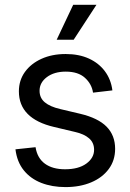

<svg xmlns="http://www.w3.org/2000/svg" viewBox="-20 -762 538 794"><path d="M251 11.7Q195.3 11.7 150.9 -5.6Q106.4 -22.9 78.4 -57.6Q50.3 -92.3 43.9 -144.5L127 -153.3Q134.3 -107.9 165.8 -85Q197.3 -62 249 -62Q304.7 -62 336.9 -85.4Q369.1 -108.9 369.1 -142.6Q369.1 -171.9 348.4 -189.9Q327.6 -208 290.5 -216.3L204.1 -236.8Q130.9 -253.9 94.5 -290.8Q58.1 -327.6 58.1 -384.3Q58.1 -429.7 83 -464.4Q107.9 -499 151.6 -518.8Q195.3 -538.6 251.5 -538.6Q306.6 -538.6 347.7 -519.8Q388.7 -501 413.8 -467.3Q439 -433.6 444.8 -388.2L364.7 -378.9Q359.4 -414.6 331.3 -440.2Q303.2 -465.8 252 -465.8Q204.1 -465.8 173.8 -443.1Q143.6 -420.4 143.6 -386.7Q143.6 -356.9 165.3 -338.9Q187 -320.8 229 -311L311.5 -291.5Q385.7 -273.9 420.9 -238Q456.1 -202.1 456.1 -146.5Q456.1 -98.6 429.7 -63Q403.3 -27.3 356.9 -7.8Q310.5 11.7 251 11.7ZM214.4 -597.7 282.7 -742.2H378.9L284.7 -597.7Z"/></svg>

Font: Inter 24pt
Style: Regular
Weight: 400
Designer: Rasmus Andersson
Foundry: rsms
Version: Version 4.001;git-66647c0bb